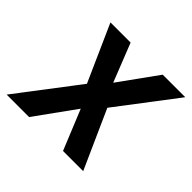

<svg xmlns="http://www.w3.org/2000/svg" viewBox="-170 -671 815 815"><g transform="rotate(45 237.0 -264.0)"><path d="M249.5 -355.5 374 -528.3H509.3L307.1 -262.7L424.8 0H303.7L230 -180.2L100.1 0H-34.7L173.8 -273.4L60.1 -528.3H181.2Z"/></g></svg>

Font: Roboto Medium
Style: Italic
Weight: 500
Italic angle: -12°
Designer: Google
Version: Version 2.134; 2016